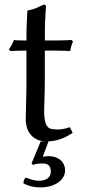

<svg xmlns="http://www.w3.org/2000/svg" viewBox="-20 -605 380 835"><path d="M180 10C222 10 254 0 296 -27L284 -52C253 -41 230 -40 205 -44C181 -48 172 -72 172 -126C172 -156 175 -199 175 -259V-385H213C237 -385 272 -384 285 -383C288 -399 291 -409 297 -424L292 -431C274 -430 245 -429 222 -429H175C175 -504 176 -517 180 -575C180 -582 177 -585 171 -585C146 -575 134 -565 101 -560L99 -557C97 -522 95 -487 95 -429C75 -429 53 -429 41 -431C34 -415 29 -405 19 -390L24 -383C41 -384 72 -385 95 -385V-248C95 -188 92 -116 92 -86C92 -21 134 10 180 10ZM168 106C191 106 201 120 201 141C201 167 180 181 150 181C130 181 119 177 92 167C85 174 82 181 82 193C107 204 124 210 156 210C217 210 263 179 263 136C263 98 232 74 192 74C183 74 174 75 166 77L191 10H157L117 106L123 112C139 107 149 106 168 106Z"/></svg>

Font: Libertinus Sans
Style: Regular
Weight: 400
Designer: Philipp H. Poll, Khaled Hosny
Foundry: Caleb Maclennan
Version: Version 7.050;RELEASE